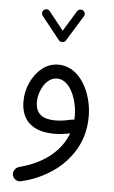

<svg xmlns="http://www.w3.org/2000/svg" viewBox="-60 -668 583 982"><g transform="rotate(5 231.5 -177.0)"><path d="M326.2 -624.5C322.8 -627 319.3 -627.9 315.4 -627.9C311.5 -627.9 302.2 -627.4 295.9 -617.7L231.4 -512.2L156.7 -606C149.4 -615.2 141.1 -614.3 139.2 -614.3C134.3 -614.3 129.9 -612.8 126.5 -609.9C117.2 -602.5 118.7 -594.2 118.7 -592.3C118.7 -587.4 120.1 -583 123 -579.1L216.8 -461.4C224.1 -453.1 234.9 -454.6 235.4 -454.6C243.2 -454.6 248.5 -457.5 252 -463.4L333 -595.2C335.4 -598.6 336.4 -602.1 336.4 -606C336.4 -609.4 335.9 -618.7 326.2 -624.5ZM226.1 -337.4C194.3 -337.4 166.5 -327.6 142.1 -308.1C117.2 -288.1 98.1 -262.7 84 -231.9C69.8 -201.2 63 -168.9 63 -135.3C63 -32.2 127.9 16.6 233.9 16.6C259.8 16.6 287.1 13.7 315.4 7.3C280.8 101.1 192.9 169.9 71.3 201.2C52.2 206.5 41.5 223.1 41.5 237.3C41.5 239.7 41.5 242.2 42 244.6C45.9 264.2 63.5 274.4 77.1 274.4C79.6 274.4 82.5 273.9 85 273.4C144 260.3 197.3 236.8 245.6 204.1C293.5 171.4 331.5 130.4 359.9 81.1C388.2 31.7 402.3 -24.4 402.3 -86.4C402.3 -208 335.9 -337.4 226.1 -337.4ZM131.8 -137.7C131.8 -157.2 135.7 -176.8 143.6 -196.8C159.2 -236.3 188 -266.1 224.6 -266.1C294.4 -266.1 331.1 -160.6 331.1 -84C331.1 -77.1 331.1 -70.3 330.6 -63.5C328.6 -64 326.7 -64 324.2 -64C321.8 -64 318.8 -63.5 316.4 -63C289.1 -56.6 260.7 -51.8 233.4 -51.8C170.4 -51.8 131.8 -75.7 131.8 -137.7Z"/></g></svg>

Font: Mikhak
Style: Regular
Weight: 400
Designer: Amin Abedi
Version: Version 3.2